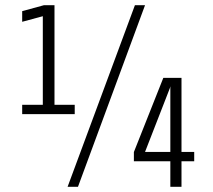

<svg xmlns="http://www.w3.org/2000/svg" viewBox="-20 -720 820 740"><path d="M65.5 -280V-316H145V-657.5L65.5 -636V-677L149.5 -700H190V-316H268V-280ZM240.5 0 500 -700H539L280.5 0ZM636.5 0V-98.5H496V-134L609.5 -420H679.5V-134.5H728.5V-98.5H679.5V0ZM539 -134.5H636.5V-381L637.5 -387.5Z"/></svg>

Font: Trispace SemiCondensed ExtraLight
Style: Regular
Weight: 200
Width: 4
Designer: Tyler Finck
Foundry: Etcetera Type Company
Version: Version 1.210; ttfautohint (v1.8.3)